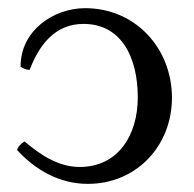

<svg xmlns="http://www.w3.org/2000/svg" viewBox="-20 -449 483 477"><path d="M53.7 -275.4C78.1 -339.8 118.2 -389.6 187.5 -389.6C282.2 -389.6 322.3 -305.7 322.3 -207C322.3 -114.3 274.4 -34.2 177.7 -34.2C126 -34.2 81.1 -63.5 41 -97.7C33.2 -92.8 24.4 -85 22.5 -76.2C68.4 -26.4 127.9 7.8 198.2 7.8C319.3 7.8 407.2 -86.9 407.2 -206.1C407.2 -329.1 316.4 -428.7 191.4 -428.7C112.3 -428.7 30.3 -372.1 31.2 -283.2C37.1 -279.3 44.9 -275.4 53.7 -275.4Z"/></svg>

Font: Crimson
Style: Roman
Weight: 400
Version: Version 0.2